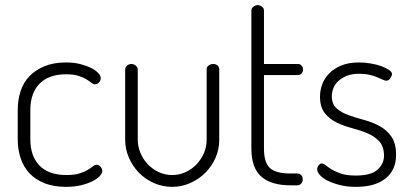

<svg xmlns="http://www.w3.org/2000/svg" viewBox="-20 -721 1597 747"><path d="M237 6Q189 6 153.5 -8Q118 -22 95 -46.5Q72 -71 60.5 -105Q49 -139 49 -179V-293Q49 -332 60 -366Q71 -400 94.5 -424.5Q118 -449 153.5 -463.5Q189 -478 237 -478Q268 -478 293 -471.5Q318 -465 335.5 -456Q353 -447 362.5 -436.5Q372 -426 372 -417Q372 -408 365.5 -400.5Q359 -393 349 -393Q343 -393 335.5 -399Q328 -405 316 -412.5Q304 -420 285 -426Q266 -432 238 -432Q169 -432 133.5 -395Q98 -358 98 -293V-179Q98 -114 133.5 -77Q169 -40 239 -40Q269 -40 288.5 -46Q308 -52 320.5 -59.5Q333 -67 341 -73.5Q349 -80 356 -80Q365 -80 371.5 -72Q378 -64 378 -56Q378 -47 368 -36Q358 -25 340 -16Q322 -7 296 -0.5Q270 6 237 6Z M650 6Q612 6 578.5 -9Q545 -24 520.5 -49Q496 -74 481.5 -107.5Q467 -141 467 -177V-451Q467 -459 474 -465.5Q481 -472 492 -472Q501 -472 508.5 -465.5Q516 -459 516 -451V-177Q516 -151 526.5 -126Q537 -101 555 -82Q573 -63 597.5 -51.5Q622 -40 650 -40Q678 -40 702.5 -51.5Q727 -63 745 -82Q763 -101 773.5 -125.5Q784 -150 784 -177V-452Q784 -460 791.5 -466Q799 -472 809 -472Q820 -472 826.5 -466Q833 -460 833 -452V-177Q833 -140 818.5 -107Q804 -74 779 -49Q754 -24 720.5 -9Q687 6 650 6Z M1007 -143Q1007 -89 1030 -67.5Q1053 -46 1110 -46H1135Q1146 -46 1152 -39.5Q1158 -33 1158 -23Q1158 -14 1152 -7Q1146 0 1135 0H1110Q1035 0 996.5 -34Q958 -68 958 -143V-680Q958 -689 966 -695Q974 -701 982 -701Q992 -701 999.5 -695Q1007 -689 1007 -680V-472H1140Q1148 -472 1153.5 -465.5Q1159 -459 1159 -450Q1159 -442 1153.5 -435.5Q1148 -429 1140 -429H1007Z M1364 -38Q1424 -38 1449 -61Q1474 -84 1474 -115Q1474 -151 1455.5 -171Q1437 -191 1409.5 -202.5Q1382 -214 1349.5 -222.5Q1317 -231 1289.5 -244.5Q1262 -258 1243.5 -281Q1225 -304 1225 -346Q1225 -369 1233.5 -392.5Q1242 -416 1260.5 -435Q1279 -454 1307.5 -466Q1336 -478 1377 -478Q1400 -478 1423 -474Q1446 -470 1464 -463.5Q1482 -457 1493.5 -449Q1505 -441 1505 -433Q1505 -426 1498.5 -416.5Q1492 -407 1483 -407Q1478 -407 1469 -411Q1460 -415 1447.5 -420.5Q1435 -426 1417.5 -430Q1400 -434 1378 -434Q1348 -434 1328 -425.5Q1308 -417 1295 -404.5Q1282 -392 1276.5 -376.5Q1271 -361 1271 -347Q1271 -316 1289.5 -299.5Q1308 -283 1336 -273Q1364 -263 1396 -254.5Q1428 -246 1456 -231Q1484 -216 1502.5 -190Q1521 -164 1521 -118Q1521 -60 1480.5 -27Q1440 6 1365 6Q1330 6 1302.5 -1Q1275 -8 1255 -18Q1235 -28 1224.5 -40Q1214 -52 1214 -62Q1214 -70 1219.5 -77.5Q1225 -85 1232 -85Q1239 -85 1248 -77.5Q1257 -70 1271 -61.5Q1285 -53 1307 -45.5Q1329 -38 1364 -38Z"/></svg>

Font: AkaAcidDosis
Style: Light
Weight: 300
Designer: Edgar Tolentino, Pablo Impallari, Igino Marini, Aka-Acid
Foundry: Edgar Tolentino, Pablo Impallari, Igino Marini, Aka-Acid
Version: Version 1.007